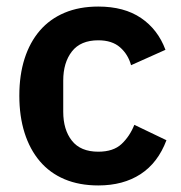

<svg xmlns="http://www.w3.org/2000/svg" viewBox="-20 -554 553 586"><path d="M280 12Q222 12 177 -7Q132 -26 101.5 -62Q71 -98 55 -148.5Q39 -199 39 -262Q39 -325 55 -375Q71 -425 101.5 -460.5Q132 -496 177 -515Q222 -534 280 -534Q359 -534 410.5 -499Q462 -464 485 -402L380 -355Q371 -388 346.5 -409.5Q322 -431 280 -431Q226 -431 199.5 -397Q173 -363 173 -308V-213Q173 -158 199.5 -124.5Q226 -91 280 -91Q326 -91 351 -114.5Q376 -138 390 -173L488 -126Q462 -57 409 -22.5Q356 12 280 12Z"/></svg>

Font: IBM Plex Sans KR SemiBold
Style: Regular
Weight: 600
Designer: Mike Abbink; Paul van der Laan; Pieter van Rosmalen; Wujin Sim; Chorong Kim; Dohee Lee;
Foundry: Sandoll Inc.
Version: Version 1.000